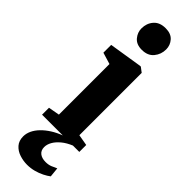

<svg xmlns="http://www.w3.org/2000/svg" viewBox="-348 -789 1028 1028"><g transform="rotate(45 166.0 -275.0)"><path d="M32.5 0V-52.5L96 -64V-447L30 -467V-526L218.5 -556H224.5L251.5 -535.5V-63.5L314.5 -52.5V0ZM163.5 -623Q123.5 -623 102.8 -647.8Q82 -672.5 82 -703Q82 -741.5 105.2 -768.5Q128.5 -795.5 173 -795.5H174Q214 -795.5 234.8 -772Q255.5 -748.5 255.5 -717Q255.5 -679.5 232.2 -651.2Q209 -623 164.5 -623ZM165 246.5Q136 246.5 107.8 237.2Q79.5 228 61.2 207.2Q43 186.5 43 153.5Q43 131.5 53.2 109.5Q63.5 87.5 83.2 67Q103 46.5 130.5 29Q158 11.5 192 -1L222 -5L268.5 -1Q233 13.5 209.5 33.2Q186 53 174.5 73.8Q163 94.5 163 114.5Q163 139.5 179.8 152.8Q196.5 166 225 166Q245.5 166 261.5 159.8Q277.5 153.5 293.5 145.5L299 200.5Q285 211.5 263.8 222.2Q242.5 233 217 239.8Q191.5 246.5 165 246.5Z"/></g></svg>

Font: Merriweather 48pt ExtraBold
Style: Regular
Weight: 800
Version: Version 2.100